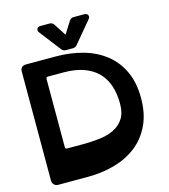

<svg xmlns="http://www.w3.org/2000/svg" viewBox="-152 -1216 1173 1334"><g transform="rotate(-15 434.5 -549.0)"><path d="M418 -994 473 -1081Q484 -1098 504 -1098H580Q599 -1098 606 -1085Q613 -1072 601 -1057L473 -904Q461 -890 443 -890H393Q374 -890 363 -904L245 -1057Q234 -1072 240 -1085Q246 -1098 266 -1098H331Q351 -1098 362 -1081ZM101 0Q81 0 69.5 -12Q58 -24 58 -42V-824Q58 -866 101 -866H312Q417 -866 508 -840.5Q599 -815 666.5 -762Q734 -709 772.5 -627.5Q811 -546 811 -434Q811 -322 772 -240Q733 -158 665.5 -105Q598 -52 507 -26Q416 0 312 0ZM224 -745Q211 -745 211 -731V-240Q211 -228 224 -228H336Q400 -228 459 -235Q518 -242 562.5 -264Q607 -286 633.5 -326.5Q660 -367 660 -434Q660 -505 641 -562.5Q622 -620 582.5 -660.5Q543 -701 481.5 -723Q420 -745 336 -745Z"/></g></svg>

Font: OpenDyslexic3
Style: Bold
Weight: 700
Designer: Abelardo Gonzalez
Version: Version 1.000;PS 001.001;hotconv 1.0.56